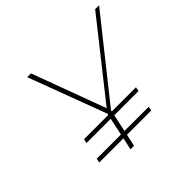

<svg xmlns="http://www.w3.org/2000/svg" viewBox="-160 -854 1037 1037"><g transform="rotate(-45 358.5 -335.0)"><path d="M168 -670 335 -224 333 -216H148L143 -192H328L307 -93H122L117 -69H302L287 0H314L329 -69H514L519 -93H334L355 -192H540L545 -216H360L362 -224L717 -670H687L353 -248L197 -670Z"/></g></svg>

Font: LT Wave Mono Thin
Style: Italic
Weight: 100
Designer: Daniel Lyons
Version: Version 2.5 (Glyphs App)